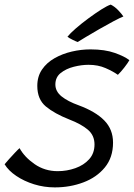

<svg xmlns="http://www.w3.org/2000/svg" viewBox="-56 -773 582 834"><path d="M182 41Q135.5 41 92 27.5Q48.5 14 14.8 -8.8Q-19 -31.5 -36 -59.5Q-29.5 -67.5 -17 -81.5Q-4.5 -95.5 8.5 -109.2Q21.5 -123 29 -129.5Q50 -91 94.2 -60.2Q138.5 -29.5 194.5 -29.5Q234.5 -29.5 271.2 -42.5Q308 -55.5 331.2 -81.2Q354.5 -107 354.5 -145.5Q354.5 -185 325.8 -209.5Q297 -234 245 -254Q180.5 -279.5 143.2 -310.5Q106 -341.5 106 -400Q106 -441 126.5 -471Q147 -501 181 -520.2Q215 -539.5 255.8 -549Q296.5 -558.5 337 -558.5Q399.5 -558.5 443 -543Q486.5 -527.5 506 -511.5Q499 -499 484.2 -480Q469.5 -461 456 -448Q435 -463 402.5 -477.2Q370 -491.5 328.5 -491.5Q298 -491.5 264.5 -483Q231 -474.5 207.8 -456Q184.5 -437.5 184.5 -406Q184.5 -376 211.5 -354.2Q238.5 -332.5 286 -315.5Q359 -288.5 397 -249.8Q435 -211 435 -153.5Q435 -89 399.5 -45.8Q364 -2.5 306.2 19.2Q248.5 41 182 41ZM425 -753Q443 -744 458.2 -727.8Q473.5 -711.5 480 -701.5Q466 -696 437.2 -680.8Q408.5 -665.5 375.8 -646.8Q343 -628 316.8 -612.2Q290.5 -596.5 281.5 -590.5Q275 -592.5 258.8 -600.5Q242.5 -608.5 237 -613.5Q248.5 -628 273.2 -649.5Q298 -671 327.8 -693Q357.5 -715 384 -731.8Q410.5 -748.5 425 -753Z"/></svg>

Font: Grandstander Light
Style: Italic
Weight: 300
Italic angle: -15°
Designer: Tyler Finck
Foundry: Etcetera Type Co
Version: Version 1.200; ttfautohint (v1.8.3)